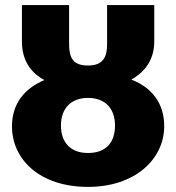

<svg xmlns="http://www.w3.org/2000/svg" viewBox="-20 -715 690 753"><path d="M495 -403C553 -435 585 -486 585 -552V-695H400V-542C400 -492 385 -458 325 -458C266 -458 251 -489 251 -542V-695H66V-552C66 -482 97 -432 154 -401C73 -367 27 -305 27 -220C27 -87 139 18 325 18C511 18 624 -92 624 -220C624 -309 577 -371 495 -403ZM325 -115C257 -115 219 -156 219 -223C219 -287 256 -331 325 -331C395 -331 431 -287 431 -223C431 -156 396 -115 325 -115Z"/></svg>

Font: Fira Sans ExtraBold
Style: Regular
Weight: 800
Designer: bBox Type GmbH & Carrois Corporate GbR & Edenspiekermann AG
Foundry: bBox Type GmbH & Carrois Corporate GbR & Edenspiekermann AG
Version: Version 4.300;PS 004.300;hotconv 1.0.88;makeotf.lib2.5.64775